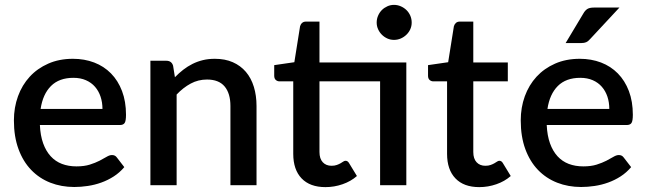

<svg xmlns="http://www.w3.org/2000/svg" viewBox="-20 -759 2648 787"><path d="M400 -312.5Q400 -339.5 392.2 -362.8Q384.5 -386 369.5 -403.2Q354.5 -420.5 332.2 -430.2Q310 -440 281 -440Q222.5 -440 189 -406.5Q155.5 -373 146.5 -312.5ZM143.5 -246.5Q145.5 -203 157 -171.2Q168.5 -139.5 187.8 -118.5Q207 -97.5 233.8 -87.2Q260.5 -77 293.5 -77Q325 -77 348 -84.2Q371 -91.5 388 -100.2Q405 -109 417 -116.2Q429 -123.5 439 -123.5Q452 -123.5 459 -113.5L489.5 -74Q470.5 -51.5 446.5 -36Q422.5 -20.5 395.5 -10.8Q368.5 -1 340 3.2Q311.5 7.5 284.5 7.5Q231.5 7.5 186.2 -10.2Q141 -28 107.8 -62.5Q74.5 -97 55.8 -148Q37 -199 37 -265.5Q37 -318.5 53.8 -364.5Q70.5 -410.5 101.8 -444.5Q133 -478.5 177.8 -498.2Q222.5 -518 279 -518Q326 -518 366 -502.8Q406 -487.5 435 -458Q464 -428.5 480.2 -385.8Q496.5 -343 496.5 -288.5Q496.5 -263.5 491 -255Q485.5 -246.5 471 -246.5Z M697 -442.5Q713.5 -459.5 731.2 -473.2Q749 -487 769 -497Q789 -507 811.5 -512.5Q834 -518 860.5 -518Q902.5 -518 934.2 -504Q966 -490 987.8 -464.5Q1009.5 -439 1020.5 -403.2Q1031.5 -367.5 1031.5 -324.5V0H924.5V-324.5Q924.5 -376 900.8 -404.5Q877 -433 828.5 -433Q792.5 -433 761.8 -416.5Q731 -400 704 -371.5V0H596.5V-510H661.5Q683.5 -510 689.5 -489.5Z M1645.5 0H1538V-425.5H1289.5V-136Q1289.5 -108.5 1303 -94Q1316.5 -79.5 1339 -79.5Q1351.5 -79.5 1360.5 -82.8Q1369.5 -86 1376 -89.8Q1382.5 -93.5 1387.2 -96.8Q1392 -100 1396.5 -100Q1405.5 -100 1411 -90L1443 -37.5Q1418 -15.5 1384 -3.8Q1350 8 1314 8Q1250.5 8 1216.2 -27.8Q1182 -63.5 1182 -128.5V-425.5H1126Q1117 -425.5 1110.5 -431.2Q1104 -437 1104 -448.5V-492L1186.5 -504L1210 -651.5Q1212.5 -660 1218.5 -665.2Q1224.5 -670.5 1234.5 -670.5H1289.5V-503H1645.5ZM1667.5 -666.5Q1667.5 -652 1661.8 -639.2Q1656 -626.5 1646 -616.8Q1636 -607 1622.8 -601.2Q1609.5 -595.5 1595 -595.5Q1580.5 -595.5 1567.8 -601.2Q1555 -607 1545.2 -616.8Q1535.5 -626.5 1529.8 -639.2Q1524 -652 1524 -666.5Q1524 -681.5 1529.8 -694.8Q1535.5 -708 1545.2 -717.8Q1555 -727.5 1567.8 -733.2Q1580.5 -739 1595 -739Q1609.5 -739 1622.8 -733.2Q1636 -727.5 1646 -717.8Q1656 -708 1661.8 -694.8Q1667.5 -681.5 1667.5 -666.5Z M1944.5 8Q1881 8 1846.8 -27.8Q1812.5 -63.5 1812.5 -128.5V-425.5H1756.5Q1747.5 -425.5 1741 -431.2Q1734.5 -437 1734.5 -448.5V-492L1817 -504L1840.5 -651.5Q1843 -660 1849 -665.2Q1855 -670.5 1865 -670.5H1920V-503H2061.5V-425.5H1920V-136Q1920 -108.5 1933.5 -94Q1947 -79.5 1969.5 -79.5Q1982 -79.5 1991 -82.8Q2000 -86 2006.5 -89.8Q2013 -93.5 2017.8 -96.8Q2022.5 -100 2027 -100Q2036 -100 2041.5 -90L2073.5 -37.5Q2048.5 -15.5 2014.5 -3.8Q1980.5 8 1944.5 8Z M2477.5 -312.5Q2477.5 -339.5 2469.8 -362.8Q2462 -386 2447 -403.2Q2432 -420.5 2409.8 -430.2Q2387.5 -440 2358.5 -440Q2300 -440 2266.5 -406.5Q2233 -373 2224 -312.5ZM2221 -246.5Q2223 -203 2234.5 -171.2Q2246 -139.5 2265.2 -118.5Q2284.5 -97.5 2311.2 -87.2Q2338 -77 2371 -77Q2402.5 -77 2425.5 -84.2Q2448.5 -91.5 2465.5 -100.2Q2482.5 -109 2494.5 -116.2Q2506.5 -123.5 2516.5 -123.5Q2529.5 -123.5 2536.5 -113.5L2567 -74Q2548 -51.5 2524 -36Q2500 -20.5 2473 -10.8Q2446 -1 2417.5 3.2Q2389 7.5 2362 7.5Q2309 7.5 2263.8 -10.2Q2218.5 -28 2185.2 -62.5Q2152 -97 2133.2 -148Q2114.5 -199 2114.5 -265.5Q2114.5 -318.5 2131.2 -364.5Q2148 -410.5 2179.2 -444.5Q2210.5 -478.5 2255.2 -498.2Q2300 -518 2356.5 -518Q2403.5 -518 2443.5 -502.8Q2483.5 -487.5 2512.5 -458Q2541.5 -428.5 2557.8 -385.8Q2574 -343 2574 -288.5Q2574 -263.5 2568.5 -255Q2563 -246.5 2548.5 -246.5ZM2519 -728 2398.5 -598.5Q2390.5 -589.5 2382.8 -586Q2375 -582.5 2362.5 -582.5H2298.5L2371 -703.5Q2378 -716 2387.2 -722Q2396.5 -728 2414.5 -728Z"/></svg>

Font: Lato 2
Style: Regular
Weight: 600
Designer: Lukasz Dziedzic with Adam Twardoch and Botio Nikoltchev
Foundry: tyPoland Lukasz Dziedzic
Version: Version 2.015; 2015-08-06; http://www.latofonts.com/